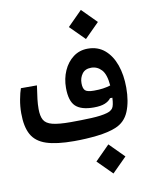

<svg xmlns="http://www.w3.org/2000/svg" viewBox="-96 -748 778 1025"><g transform="rotate(-10 293.0 -236.0)"><path d="M258.3 2.9Q163.6 2.9 108.2 -15.4Q52.7 -33.7 29.1 -76.4Q5.4 -119.1 5.4 -192.4Q5.4 -230 12.2 -266.4Q19 -302.7 26.9 -324.7H113.8Q106.9 -278.8 103.8 -252Q100.6 -225.1 100.6 -198.7Q100.6 -160.6 112.5 -139.2Q124.5 -117.7 158.4 -108.9Q192.4 -100.1 258.3 -100.1Q314.5 -100.1 369.6 -102.5Q424.8 -105 456.1 -114.3Q477.5 -120.6 487.3 -134Q497.1 -147.5 499 -189.9L486.3 -189.5Q475.6 -174.3 453.1 -165Q430.7 -155.8 393.1 -155.8Q324.7 -155.8 294.4 -184.6Q264.2 -213.4 264.2 -284.2Q264.2 -334.5 283 -377Q301.8 -419.4 335.7 -445.1Q369.6 -470.7 414.6 -470.7Q468.8 -470.7 505.9 -439.2Q543 -407.7 562.3 -353.3Q581.5 -298.8 581.5 -230Q581.5 -154.8 559.6 -101.8Q537.6 -48.8 485.8 -27.8Q445.3 -11.2 384.5 -4.2Q323.7 2.9 258.3 2.9ZM499 -256.3Q494.1 -317.4 470.9 -342.3Q447.8 -367.2 415 -367.2Q382.3 -367.2 366.2 -345.5Q350.1 -323.7 350.1 -294.9Q350.1 -267.1 361.1 -255.6Q372.1 -244.1 409.2 -244.1Q437.5 -244.1 458 -247.1Q478.5 -250 499 -256.3ZM414.6 -522.9 335.9 -601.6 414.6 -680.7 493.2 -601.6ZM434.6 209.5 356 130.9 434.6 51.8 513.2 130.9Z"/></g></svg>

Font: CaskaydiaMono NF
Style: Regular
Weight: 400
Designer: Aaron Bell
Foundry: Saja Typeworks
Version: Version 2111.001; ttfautohint (v1.8.4);Nerd Fonts 3.1.1